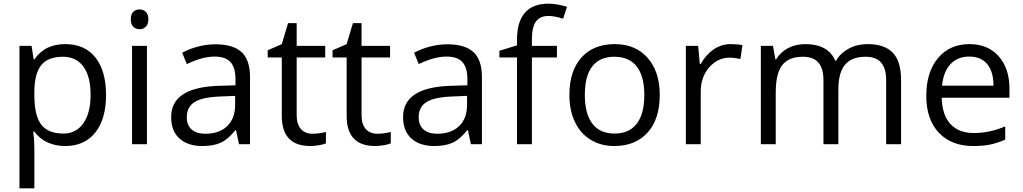

<svg xmlns="http://www.w3.org/2000/svg" viewBox="-20 -785 5566 1045"><path d="M335 9.8Q282.7 9.8 239.5 -9.5Q196.3 -28.8 167 -68.8H161.1Q167 -22 167 20V240.2H85.9V-535.2H151.9L163.1 -461.9H167Q198.2 -505.9 239.7 -525.4Q281.2 -544.9 335 -544.9Q441.4 -544.9 499.3 -472.2Q557.1 -399.4 557.1 -268.1Q557.1 -136.2 498.3 -63.2Q439.5 9.8 335 9.8ZM323.2 -476.1Q241.2 -476.1 204.6 -430.7Q168 -385.3 167 -286.1V-268.1Q167 -155.3 204.6 -106.7Q242.2 -58.1 325.2 -58.1Q394.5 -58.1 433.8 -114.3Q473.1 -170.4 473.1 -269Q473.1 -369.1 433.8 -422.6Q394.5 -476.1 323.2 -476.1Z M779.8 0H698.7V-535.2H779.8ZM691.9 -680.2Q691.9 -708 705.6 -720.9Q719.2 -733.9 739.7 -733.9Q759.3 -733.9 773.4 -720.7Q787.6 -707.5 787.6 -680.2Q787.6 -652.8 773.4 -639.4Q759.3 -626 739.7 -626Q719.2 -626 705.6 -639.4Q691.9 -652.8 691.9 -680.2Z M1280.8 0 1264.6 -76.2H1260.7Q1220.7 -25.9 1180.9 -8.1Q1141.1 9.8 1081.5 9.8Q1002 9.8 956.8 -31.2Q911.6 -72.3 911.6 -147.9Q911.6 -310.1 1170.9 -317.9L1261.7 -320.8V-354Q1261.7 -417 1234.6 -447Q1207.5 -477.1 1147.9 -477.1Q1081.1 -477.1 996.6 -436L971.7 -498Q1011.2 -519.5 1058.3 -531.7Q1105.5 -543.9 1152.8 -543.9Q1248.5 -543.9 1294.7 -501.5Q1340.8 -459 1340.8 -365.2V0ZM1097.7 -57.1Q1173.3 -57.1 1216.6 -98.6Q1259.8 -140.1 1259.8 -214.8V-263.2L1178.7 -259.8Q1082 -256.3 1039.3 -229.7Q996.6 -203.1 996.6 -147Q996.6 -103 1023.2 -80.1Q1049.8 -57.1 1097.7 -57.1Z M1680.7 -57.1Q1702.1 -57.1 1722.2 -60.3Q1742.2 -63.5 1753.9 -66.9V-4.9Q1740.7 1.5 1715.1 5.6Q1689.5 9.8 1668.9 9.8Q1513.7 9.8 1513.7 -153.8V-472.2H1437V-511.2L1513.7 -544.9L1547.9 -659.2H1594.7V-535.2H1750V-472.2H1594.7V-157.2Q1594.7 -108.9 1617.7 -83Q1640.6 -57.1 1680.7 -57.1Z M2033.7 -57.1Q2055.2 -57.1 2075.2 -60.3Q2095.2 -63.5 2106.9 -66.9V-4.9Q2093.8 1.5 2068.1 5.6Q2042.5 9.8 2022 9.8Q1866.7 9.8 1866.7 -153.8V-472.2H1790V-511.2L1866.7 -544.9L1900.9 -659.2H1947.8V-535.2H2103V-472.2H1947.8V-157.2Q1947.8 -108.9 1970.7 -83Q1993.7 -57.1 2033.7 -57.1Z M2543 0 2526.9 -76.2H2522.9Q2482.9 -25.9 2443.1 -8.1Q2403.3 9.8 2343.8 9.8Q2264.2 9.8 2219 -31.2Q2173.8 -72.3 2173.8 -147.9Q2173.8 -310.1 2433.1 -317.9L2523.9 -320.8V-354Q2523.9 -417 2496.8 -447Q2469.7 -477.1 2410.2 -477.1Q2343.3 -477.1 2258.8 -436L2233.9 -498Q2273.4 -519.5 2320.6 -531.7Q2367.7 -543.9 2415 -543.9Q2510.7 -543.9 2556.9 -501.5Q2603 -459 2603 -365.2V0ZM2359.9 -57.1Q2435.5 -57.1 2478.8 -98.6Q2522 -140.1 2522 -214.8V-263.2L2440.9 -259.8Q2344.2 -256.3 2301.5 -229.7Q2258.8 -203.1 2258.8 -147Q2258.8 -103 2285.4 -80.1Q2312 -57.1 2359.9 -57.1Z M3011.2 -472.2H2875V0H2793.9V-472.2H2698.2V-508.8L2793.9 -538.1V-567.9Q2793.9 -765.1 2966.3 -765.1Q3008.8 -765.1 3065.9 -748L3044.9 -683.1Q2998 -698.2 2964.8 -698.2Q2918.9 -698.2 2897 -667.7Q2875 -637.2 2875 -569.8V-535.2H3011.2Z M3570.8 -268.1Q3570.8 -137.2 3504.9 -63.7Q3439 9.8 3322.8 9.8Q3251 9.8 3195.3 -23.9Q3139.6 -57.6 3109.4 -120.6Q3079.1 -183.6 3079.1 -268.1Q3079.1 -398.9 3144.5 -471.9Q3210 -544.9 3326.2 -544.9Q3438.5 -544.9 3504.6 -470.2Q3570.8 -395.5 3570.8 -268.1ZM3163.1 -268.1Q3163.1 -165.5 3204.1 -111.8Q3245.1 -58.1 3324.7 -58.1Q3404.3 -58.1 3445.6 -111.6Q3486.8 -165 3486.8 -268.1Q3486.8 -370.1 3445.6 -423.1Q3404.3 -476.1 3323.7 -476.1Q3244.1 -476.1 3203.6 -423.8Q3163.1 -371.6 3163.1 -268.1Z M3957 -544.9Q3992.7 -544.9 4021 -539.1L4009.8 -463.9Q3976.6 -471.2 3951.2 -471.2Q3886.2 -471.2 3840.1 -418.5Q3793.9 -365.7 3793.9 -287.1V0H3712.9V-535.2H3779.8L3789.1 -436H3793Q3822.8 -488.3 3864.7 -516.6Q3906.7 -544.9 3957 -544.9Z M4803.2 0V-348.1Q4803.2 -412.1 4775.9 -444.1Q4748.5 -476.1 4690.9 -476.1Q4615.2 -476.1 4579.1 -432.6Q4543 -389.2 4543 -298.8V0H4461.9V-348.1Q4461.9 -412.1 4434.6 -444.1Q4407.2 -476.1 4349.1 -476.1Q4272.9 -476.1 4237.5 -430.4Q4202.1 -384.8 4202.1 -280.8V0H4121.1V-535.2H4187L4200.2 -461.9H4204.1Q4227.1 -501 4268.8 -522.9Q4310.5 -544.9 4362.3 -544.9Q4487.8 -544.9 4526.4 -454.1H4530.3Q4554.2 -496.1 4599.6 -520.5Q4645 -544.9 4703.1 -544.9Q4793.9 -544.9 4839.1 -498.3Q4884.3 -451.7 4884.3 -349.1V0Z M5277.3 9.8Q5158.7 9.8 5090.1 -62.5Q5021.5 -134.8 5021.5 -263.2Q5021.5 -392.6 5085.2 -468.8Q5148.9 -544.9 5256.3 -544.9Q5356.9 -544.9 5415.5 -478.8Q5474.1 -412.6 5474.1 -304.2V-252.9H5105.5Q5107.9 -158.7 5153.1 -109.9Q5198.2 -61 5280.3 -61Q5366.7 -61 5451.2 -97.2V-24.9Q5408.2 -6.3 5369.9 1.7Q5331.5 9.8 5277.3 9.8ZM5255.4 -477.1Q5190.9 -477.1 5152.6 -435.1Q5114.3 -393.1 5107.4 -318.8H5387.2Q5387.2 -395.5 5353 -436.3Q5318.8 -477.1 5255.4 -477.1Z"/></svg>

Font: f08745844
Style: Regular
Weight: 400
Foundry: Ascender Corporation
Version: Version 1.10